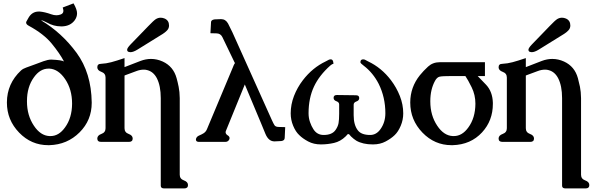

<svg xmlns="http://www.w3.org/2000/svg" viewBox="-20 -812 3447 1112"><path d="M266.6 -414.6H261.2Q212.4 -414.6 176.8 -364.7Q136.2 -309.1 136.2 -226.6V-224.6Q136.2 -143.6 176.3 -84Q214.4 -26.4 266.6 -23.9H272.5Q320.8 -23.9 356.4 -73.7Q397 -128.9 397.5 -211.4Q397.5 -293.9 357.9 -352.8Q318.4 -411.6 266.6 -414.6ZM210 -745.1Q239.3 -742.7 275.9 -729.5Q292 -723.6 306.6 -723.6Q318.4 -723.6 329.6 -727.5Q347.2 -732.9 347.2 -749.5Q347.2 -754.9 343.3 -768.6L405.8 -792.5Q426.3 -757.3 426.3 -734.9Q426.3 -712.9 412.1 -693.8Q387.2 -661.1 340.8 -659.2H333.5Q290.5 -659.2 251.5 -681.6Q228 -694.3 218.3 -694.3H217.8Q338.4 -622.1 423.6 -505.9Q508.8 -389.6 511.2 -219.2V-216.3Q511.2 -115.7 440.9 -45.4Q369.6 25.9 265.6 28.8H259.3Q161.1 28.8 90.8 -43.9Q20 -117.2 20 -217.8V-219.2Q20.5 -328.1 101.6 -403.8Q112.8 -414.1 131.8 -420.7Q150.9 -427.2 186 -440.4Q206.5 -448.2 231.9 -457.5Q258.3 -466.8 275.4 -466.8H277.3Q335.9 -464.4 350.6 -456.1Q325.2 -503.9 279.3 -559.8Q233.4 -615.7 146 -663.1Q131.3 -670.9 131.3 -681.2Q131.3 -685.1 133.3 -688Q136.7 -694.3 142.6 -704.6Q163.6 -745.1 204.1 -745.1Z M776.4 -524.9Q752 -509.8 735.4 -509.8Q730.5 -509.8 729 -510.7Q716.3 -512.2 716.3 -523.9Q716.3 -533.7 735.8 -554.2L794.4 -614.7Q806.6 -627 838.4 -660.2Q870.1 -693.4 883.3 -701.7Q896.5 -709.5 910.6 -709.5Q921.9 -709.5 933.6 -704.6Q959 -693.4 959 -664.1Q959 -647.5 947.3 -635.5Q935.5 -623.5 922.9 -615.7ZM701.2 -423.3 793.5 -459Q824.2 -470.7 854.5 -470.7Q889.2 -470.7 922.4 -455.6Q984.4 -427.2 1002.9 -358.9Q1008.8 -337.9 1014.6 -309.6Q1020.5 -281.2 1021 -243.7V200.2Q1021 224.1 1044.9 232.7Q1068.8 241.2 1068.8 259.8Q1068.8 279.3 1046.4 279.3H931.2Q911.1 279.3 911.1 263.7V-243.7Q911.1 -314.9 888.2 -359.4Q868.7 -396.5 833.5 -405.8Q824.2 -408.7 812.5 -408.7Q802.7 -408.7 792 -406.7Q779.8 -404.3 768.3 -399.7Q756.8 -395 743.7 -390.6L705.6 -376.5L701.2 -374.5V-69.3Q701.2 -44.9 724.9 -36.4Q748.5 -27.8 748.5 -9.8Q748.5 9.8 726.6 9.8H565.9Q543.5 9.8 543.5 -9.8Q543.5 -27.8 567.4 -36.4Q591.3 -44.9 591.3 -69.3V-362.8Q591.3 -387.2 567.4 -395.8Q543.5 -404.3 543.5 -422.4Q543.5 -442.4 565.4 -442.4Q594.7 -443.8 624.3 -451.7Q653.8 -459.5 701.2 -475.6Z M1595.2 -76.7 1631.8 -75.7 1628.9 -13.7Q1628.9 2.4 1608.9 4.9L1571.8 6.8H1569.3Q1535.2 6.8 1517.1 -37.1Q1501.5 -75.2 1493.2 -95.2L1397.9 -322.8L1289.1 -55.7Q1286.6 -50.3 1286.6 -45.9Q1286.6 -43.5 1287.6 -40.5Q1290.5 -33.2 1296.9 -29.3Q1309.6 -22 1309.6 -12.2Q1309.6 -9.3 1308.6 -5.9Q1301.8 9.8 1284.7 9.8H1132.8Q1114.7 9.8 1114.7 -3.9Q1114.7 -7.8 1116.7 -11.7Q1120.6 -22 1134.8 -27.8Q1148.9 -33.7 1159.7 -40.5Q1172.9 -49.3 1178.7 -64L1329.1 -422.9Q1335 -438.5 1337.4 -441.4Q1340.8 -445.8 1340.8 -447.8Q1340.8 -448.7 1339.4 -448.7L1267.6 -597.7Q1257.3 -618.2 1234.4 -618.7L1198.7 -619.6L1202.1 -681.6V-683.1Q1202.1 -696.3 1221.7 -699.7L1259.3 -701.2H1260.7Q1286.6 -701.2 1300.8 -675.8Q1311.5 -654.8 1326.2 -624.5L1554.7 -116.2Q1563.5 -96.7 1569.8 -86.7Q1576.2 -76.7 1595.2 -76.7Z M1838.4 24.4Q1796.9 24.4 1764.9 7.3Q1732.9 -9.8 1712.9 -29.8Q1692.4 -48.8 1678 -83.3Q1663.6 -117.7 1663.6 -155.3Q1663.6 -206.5 1682.6 -255.9Q1701.7 -305.2 1733.9 -347.2Q1789.6 -419.9 1866.7 -456.5Q1876 -460.9 1886.2 -466.8Q1891.1 -468.3 1895 -468.3Q1911.1 -468.3 1911.1 -441.9Q1903.3 -441.9 1892.6 -432.1Q1828.6 -375 1798.3 -310.1Q1767.1 -243.2 1767.1 -156.2Q1767.1 -128.9 1775.4 -105Q1783.7 -81.1 1794.9 -64Q1815.9 -30.3 1854.5 -30.3Q1903.3 -30.3 1923.3 -59.1Q1937 -78.6 1940.7 -98.6Q1944.3 -118.7 1944.3 -153.3V-207Q1944.3 -220.2 1928.2 -225.8Q1912.1 -231.4 1912.1 -245.6Q1912.1 -261.7 1931.2 -261.7L2041.5 -260.3Q2060.5 -260.3 2060.5 -244.1Q2060.5 -230 2044.4 -224.4Q2028.3 -218.8 2028.3 -205.6V-145Q2028.3 -87.4 2053.2 -56.2Q2073.7 -30.3 2124 -30.3Q2159.7 -30.3 2183.6 -64Q2211.9 -103.5 2211.9 -156.2Q2211.9 -248.5 2173.3 -326.2Q2140.6 -390.1 2086.9 -431.2Q2067.4 -445.3 2067.4 -451.7Q2067.4 -468.3 2083.5 -468.3Q2087.4 -468.3 2092.3 -466.8Q2102.5 -460.9 2111.8 -456.5Q2189.5 -419.9 2244.6 -347.2Q2276.4 -305.2 2295.9 -255.9Q2315.4 -206.5 2315.4 -155.3Q2315.4 -117.7 2300.8 -83.3Q2286.1 -48.8 2266.1 -29.8Q2245.6 -9.8 2213.6 7.3Q2181.6 24.4 2140.6 24.4H2138.7Q2081.5 24.4 2043.9 2.9Q2028.3 -6.8 2013.2 -21.5Q2010.3 -23.9 2001.5 -34.7L1994.6 -35.6Q1985.8 -25.4 1981.4 -21.5Q1951.7 7.3 1914.3 15.9Q1877 24.4 1838.4 24.4Z M2598.1 -371.6Q2541 -371.6 2525.9 -367.9Q2510.7 -364.3 2499.5 -343.8Q2472.2 -293.9 2472.2 -226.6V-224.6Q2472.2 -143.6 2512.2 -84Q2550.3 -26.4 2602.5 -23.9H2608.4Q2656.7 -23.9 2692.4 -73.7Q2732.9 -128.9 2733.4 -211.4Q2733.4 -262.2 2711.7 -306.4Q2689.9 -350.6 2675.3 -371.6ZM2788.6 -451.7V-371.6H2746.6Q2758.8 -359.9 2795.7 -320.6Q2832.5 -281.2 2834.5 -217.3V-210Q2834.5 -113.3 2772 -45.4Q2706.1 25.9 2601.6 28.8H2595.2Q2497.1 28.8 2426.8 -43.9Q2356 -117.2 2356 -217.8V-219.2Q2356.4 -307.1 2411.6 -376Q2431.6 -400.9 2459.2 -426.3Q2486.8 -451.7 2526.9 -451.7Z M3100.6 -524.9Q3076.2 -509.8 3059.6 -509.8Q3054.7 -509.8 3053.2 -510.7Q3040.5 -512.2 3040.5 -523.9Q3040.5 -533.7 3060.1 -554.2L3118.7 -614.7Q3130.9 -627 3162.6 -660.2Q3194.3 -693.4 3207.5 -701.7Q3220.7 -709.5 3234.9 -709.5Q3246.1 -709.5 3257.8 -704.6Q3283.2 -693.4 3283.2 -664.1Q3283.2 -647.5 3271.5 -635.5Q3259.8 -623.5 3247.1 -615.7ZM3025.4 -423.3 3117.7 -459Q3148.4 -470.7 3178.7 -470.7Q3213.4 -470.7 3246.6 -455.6Q3308.6 -427.2 3327.1 -358.9Q3333 -337.9 3338.9 -309.6Q3344.7 -281.2 3345.2 -243.7V200.2Q3345.2 224.1 3369.1 232.7Q3393.1 241.2 3393.1 259.8Q3393.1 279.3 3370.6 279.3H3255.4Q3235.4 279.3 3235.4 263.7V-243.7Q3235.4 -314.9 3212.4 -359.4Q3192.9 -396.5 3157.7 -405.8Q3148.4 -408.7 3136.7 -408.7Q3127 -408.7 3116.2 -406.7Q3104 -404.3 3092.5 -399.7Q3081.1 -395 3067.9 -390.6L3029.8 -376.5L3025.4 -374.5V-69.3Q3025.4 -44.9 3049.1 -36.4Q3072.8 -27.8 3072.8 -9.8Q3072.8 9.8 3050.8 9.8H2890.1Q2867.7 9.8 2867.7 -9.8Q2867.7 -27.8 2891.6 -36.4Q2915.5 -44.9 2915.5 -69.3V-362.8Q2915.5 -387.2 2891.6 -395.8Q2867.7 -404.3 2867.7 -422.4Q2867.7 -442.4 2889.6 -442.4Q2918.9 -443.8 2948.5 -451.7Q2978 -459.5 3025.4 -475.6Z"/></svg>

Font: Caudex
Style: Bold
Weight: 700
Version: Version 1.01